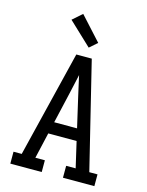

<svg xmlns="http://www.w3.org/2000/svg" viewBox="-141 -1066 882 1152"><g transform="rotate(15 300.0 -490.5)"><path d="M234 0H39V-74H90L252 -735H348L510 -73H561V0H366V-74H425L388 -234H212L175 -73H234ZM229 -308H371L329 -490Q322 -522 314.5 -554.5Q307 -587 300 -620Q293 -587 285.5 -554.5Q278 -522 271 -490ZM313 -794 170 -929 229 -981 361 -836Z"/></g></svg>

Font: Iosevka HT Extended
Style: Regular
Weight: 400
Width: 7
Monospace: yes
Designer: Belleve Invis
Foundry: Belleve Invis
Version: Version 32.3.0; ttfautohint (v1.8.4)